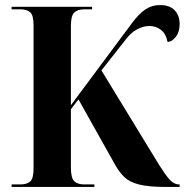

<svg xmlns="http://www.w3.org/2000/svg" viewBox="-20 -741 732 761"><path d="M26 0V-10H61Q86 -10 99.5 -21.5Q113 -33 113 -73V-641Q113 -681 99.5 -692.5Q86 -704 61 -704H26V-714H345V-704H314Q288 -704 274.5 -691.5Q261 -679 261 -637V-324L502 -648Q530 -686 556 -703.5Q582 -721 614 -721Q652 -721 672 -700.5Q692 -680 692 -646Q692 -614 676.5 -594.5Q661 -575 644 -575Q638 -607 618 -622.5Q598 -638 572 -638Q548 -638 523 -624.5Q498 -611 478 -584L382 -462L584 -131Q615 -79 633.5 -53Q652 -27 664.5 -18.5Q677 -10 689 -10H692V0H639Q570 0 532 -9.5Q494 -19 473 -39Q452 -59 434 -92L291 -347L261 -308V-78Q261 -35 274.5 -22.5Q288 -10 314 -10H354V0Z"/></svg>

Font: Noto Serif Display SemiCondensed
Style: Bold
Weight: 700
Width: 4
Designer: Monotype Design Team
Foundry: Monotype Imaging Inc.
Version: Version 2.009